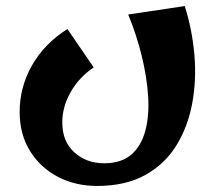

<svg xmlns="http://www.w3.org/2000/svg" viewBox="-20 -369 711 635"><path d="M301 246Q229 246 171 215.5Q113 185 79 130Q45 75 45 1Q45 -81 86 -153Q127 -225 203 -273L290 -146Q242 -114 214 -65Q186 -16 186 36Q186 99 226 135Q266 171 324 171Q381 171 414 142.5Q447 114 460.5 64Q474 14 470 -49.5Q466 -113 449 -183Q432 -253 404 -321L591 -349Q616 -270 623 -186.5Q630 -103 615.5 -26Q601 51 563 112.5Q525 174 460 210Q395 246 301 246Z"/></svg>

Font: Marhey SemiBold
Style: Regular
Weight: 600
Designer: Nur Syamsi & Bustanul Arifin
Foundry: Namelatype
Version: Version 1.000; ttfautohint (v1.8.4.7-5d5b)